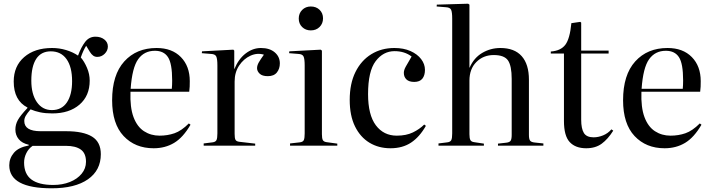

<svg xmlns="http://www.w3.org/2000/svg" viewBox="-20 -786 3843 1036"><path d="M259 230Q30 230 30 106Q30 68 55 38.5Q80 9 135 -1V-5Q99 -13 81 -35Q63 -57 63 -87Q63 -114 76.5 -138.5Q90 -163 128 -203V-206Q54 -244 54 -346Q54 -429 110.5 -478Q167 -527 261 -527Q300 -527 336.5 -516Q373 -505 401 -486Q418 -532 439.5 -560Q461 -588 495 -588Q524 -588 543 -573Q562 -558 562 -535Q562 -513 545 -496Q528 -479 505 -479Q492 -479 482.5 -486Q473 -493 465 -506L445 -539Q429 -514 416 -476Q435 -454 449.5 -420Q464 -386 464 -351Q464 -269 409 -221.5Q354 -174 262 -174Q225 -174 196.5 -180Q168 -186 145 -196Q126 -174 118.5 -160.5Q111 -147 111 -133Q111 -78 199 -78H337Q429 -78 476.5 -49Q524 -20 524 46Q524 133 454.5 181.5Q385 230 259 230ZM260 -192Q313 -192 341 -233.5Q369 -275 369 -348Q369 -425 339 -467Q309 -509 254 -509Q202 -509 175.5 -468.5Q149 -428 149 -351Q149 -278 179 -235Q209 -192 260 -192ZM267 212Q317 212 357 196Q397 180 420.5 151.5Q444 123 444 87Q444 41 416 21Q388 1 336 1H156Q134 16 122 40.5Q110 65 110 91Q110 153 149.5 182.5Q189 212 267 212Z M809 14Q709 14 647 -52Q585 -118 585 -245Q585 -382 650.5 -454.5Q716 -527 825 -527Q908 -527 956 -478Q1004 -429 1004 -348Q1004 -332 1003.5 -318.5Q1003 -305 1001 -291H684Q681 -206 700.5 -154Q720 -102 757 -78Q794 -54 841 -54Q884 -54 921.5 -67Q959 -80 999 -120L1008 -113Q968 -44 919.5 -15Q871 14 809 14ZM685 -307H907Q908 -316 908.5 -327.5Q909 -339 909 -352Q909 -443 886.5 -477.5Q864 -512 816 -512Q758 -512 725.5 -466.5Q693 -421 685 -307Z M1079 0V-12L1127 -18Q1143 -20 1148 -30Q1153 -40 1153 -66V-433Q1153 -468 1147 -481Q1141 -494 1119 -495L1069 -499L1070 -509L1239 -518L1244 -513V-414H1245Q1267 -468 1305.5 -497.5Q1344 -527 1388 -527Q1435 -527 1462.5 -503.5Q1490 -480 1490 -444Q1490 -415 1474 -395Q1458 -375 1425 -375Q1395 -375 1381 -388.5Q1367 -402 1367 -418Q1367 -433 1376.5 -449.5Q1386 -466 1404 -491Q1368 -502 1331.5 -485.5Q1295 -469 1270.5 -432.5Q1246 -396 1246 -346V-64Q1246 -41 1250.5 -32Q1255 -23 1271 -21L1357 -11V0Z M1657 -622Q1629 -622 1610.5 -640Q1592 -658 1592 -686Q1592 -714 1610.5 -732.5Q1629 -751 1657 -751Q1686 -751 1704.5 -733Q1723 -715 1723 -687Q1723 -659 1704.5 -640.5Q1686 -622 1657 -622ZM1545 0V-12L1598 -18Q1615 -20 1619.5 -30.5Q1624 -41 1624 -66V-433Q1624 -468 1618 -481Q1612 -494 1590 -495L1540 -499L1541 -509L1710 -518L1717 -513V-62Q1717 -39 1722 -30Q1727 -21 1742 -19L1800 -11V0Z M2087 14Q2023 14 1973.5 -16Q1924 -46 1895.5 -104Q1867 -162 1867 -247Q1867 -335 1898 -397.5Q1929 -460 1983.5 -493.5Q2038 -527 2108 -527Q2158 -527 2195 -510.5Q2232 -494 2252.5 -467Q2273 -440 2273 -409Q2273 -379 2259 -361.5Q2245 -344 2215 -344Q2187 -344 2173 -357.5Q2159 -371 2159 -393Q2159 -408 2170 -427.5Q2181 -447 2201 -481Q2163 -510 2109 -510Q2048 -510 2007 -456Q1966 -402 1966 -278Q1966 -166 2008 -110Q2050 -54 2121 -54Q2172 -54 2208 -71.5Q2244 -89 2269 -114L2278 -107Q2244 -47 2198 -16.5Q2152 14 2087 14Z M2346 0V-12L2394 -18Q2410 -20 2415 -30Q2420 -40 2420 -66V-685Q2420 -721 2414 -733.5Q2408 -746 2386 -747L2336 -751L2337 -761L2506 -766L2513 -761V-421H2514Q2537 -474 2582 -500.5Q2627 -527 2680 -527Q2756 -527 2795 -483Q2834 -439 2834 -356V-58Q2834 -36 2840 -27.5Q2846 -19 2865 -17L2912 -12V0H2667V-11L2711 -16Q2730 -18 2735.5 -27Q2741 -36 2741 -58V-360Q2741 -431 2721 -460Q2701 -489 2644 -489Q2588 -489 2550.5 -451.5Q2513 -414 2513 -351V-62Q2513 -40 2518 -30.5Q2523 -21 2538 -19L2591 -11V0Z M3143 14Q3085 14 3054 -19.5Q3023 -53 3023 -133V-497H2952V-508Q3006 -512 3030.5 -544.5Q3055 -577 3063 -661L3111 -668L3116 -664V-513H3264V-497H3116V-140Q3116 -92 3130.5 -68.5Q3145 -45 3183 -45Q3208 -45 3234 -55.5Q3260 -66 3279 -88L3289 -81Q3260 -35 3226.5 -10.5Q3193 14 3143 14Z M3566 14Q3466 14 3404 -52Q3342 -118 3342 -245Q3342 -382 3407.5 -454.5Q3473 -527 3582 -527Q3665 -527 3713 -478Q3761 -429 3761 -348Q3761 -332 3760.5 -318.5Q3760 -305 3758 -291H3441Q3438 -206 3457.5 -154Q3477 -102 3514 -78Q3551 -54 3598 -54Q3641 -54 3678.5 -67Q3716 -80 3756 -120L3765 -113Q3725 -44 3676.5 -15Q3628 14 3566 14ZM3442 -307H3664Q3665 -316 3665.5 -327.5Q3666 -339 3666 -352Q3666 -443 3643.5 -477.5Q3621 -512 3573 -512Q3515 -512 3482.5 -466.5Q3450 -421 3442 -307Z"/></svg>

Font: Literata 72pt
Style: Regular
Weight: 400
Designer: Latin by Veronika Burian and Jose Scaglione. Greek by Irene Vlachou. Cyrillic by Vera Evstafieva.
Foundry: TypeTogether
Version: Version 3.002